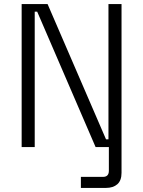

<svg xmlns="http://www.w3.org/2000/svg" viewBox="-20 -720 701 940"><path d="M150 0H86V-700H213L499 -38H511V-700H575V0H448L162 -663H150ZM499 200H376V146H484Q513 146 513 116V0H575V126Q575 164 554.5 182Q534 200 499 200Z"/></svg>

Font: Space Grotesk Variable Light
Style: Regular
Weight: 300
Designer: Florian Karsten
Foundry: Florian Karsten
Version: Version 2.000